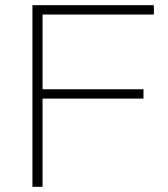

<svg xmlns="http://www.w3.org/2000/svg" viewBox="-20 -720 648 740"><path d="M105 0V-700H573V-664H144V-376H533V-340H144V0Z"/></svg>

Font: REM Thin
Style: Regular
Weight: 250
Designer: Octavio Pardo
Foundry: Ashler Design
Version: Version 1.005;gftools[0.9.28]